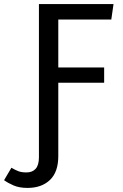

<svg xmlns="http://www.w3.org/2000/svg" viewBox="-91 -709 602 942"><path d="M195 0H100V-689H466L455 -613H195V-378H420V-303H195ZM44 213Q4 213 -24 201Q-52 189 -71 175L-35 114Q-18 124 -2 130.5Q14 137 39 137Q68 137 84 119Q100 101 100 63V-1H195V57Q195 135 154 174Q113 213 44 213Z"/></svg>

Font: Fira Sans Variable
Style: Regular
Weight: 400
Designer: Carrois Corporate & Edenspiekermann AG
Foundry: Carrois Corporate GbR & Edenspiekermann AG
Version: Version 4.202